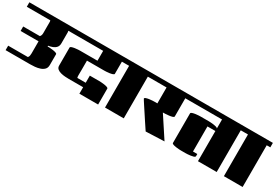

<svg xmlns="http://www.w3.org/2000/svg" viewBox="36 -1470 3307 2308"><g transform="rotate(30 1690.0 -315.5)"><path d="M0 -579V-641H640V-579H577Q580 -570 580 -559V-406Q580 -371 562 -349.5Q544 -328 515.5 -317Q487 -306 455 -301V-291Q463 -291 484.5 -290Q506 -289 530.5 -285.5Q555 -282 572.5 -276Q590 -270 590 -260V-111Q590 -72 568.5 -50Q547 -28 513.5 -17Q480 -6 444.5 -3Q409 0 380 0H40V-62H313Q324 -73 327 -89.5Q330 -106 330 -121V-290H81V-352H312Q322 -362 326 -375.5Q330 -389 330 -402V-559Q330 -571 326 -579Z M640 -579V-641H1370V-579H1320V-411Q1320 -401 1303 -395Q1286 -389 1262.5 -385.5Q1239 -382 1218.5 -381Q1198 -380 1190 -380H950V-239Q950 -230 949.5 -209.5Q949 -189 949.5 -169.5Q950 -150 954 -142H1070V-241H1200Q1208 -241 1228.5 -240Q1249 -239 1272.5 -235.5Q1296 -232 1313 -226Q1330 -220 1330 -210V10H1070V-80H870Q849 -80 819 -82Q789 -84 759.5 -91.5Q730 -99 710 -115.5Q690 -132 690 -161V-411Q690 -421 707 -427Q724 -433 747.5 -436.5Q771 -440 791.5 -441Q812 -442 820 -442H1060V-579Z M1370 -579V-641H1730V-579H1680V0H1420V-579Z M1730 -579V-641H2290V-579H2200V-327Q2200 -316 2180.5 -310Q2161 -304 2134.5 -301Q2108 -298 2084.5 -297Q2061 -296 2052 -296L2243 -5L1987 5Q1981 -4 1963 -31Q1945 -58 1920.5 -95Q1896 -132 1870 -172Q1844 -212 1821 -246.5Q1798 -281 1784 -303.5Q1770 -326 1770 -327Q1770 -337 1787 -343Q1804 -349 1827.5 -352.5Q1851 -356 1871.5 -357Q1892 -358 1900 -358H1940V-579Z M2290 -579V-641H3020V-579H2970V0H2710V-419H2600V-71H2660V-46Q2660 -44 2660 -41Q2660 -38 2659 -36Q2655 -27 2638 -22Q2621 -17 2599.5 -14Q2578 -11 2558.5 -10Q2539 -9 2530 -9H2470Q2462 -9 2441.5 -10Q2421 -11 2397.5 -14.5Q2374 -18 2357 -24Q2340 -30 2340 -40V-450Q2340 -460 2357 -466Q2374 -472 2397.5 -475.5Q2421 -479 2441.5 -480Q2462 -481 2470 -481H2581Q2590 -481 2609.5 -480Q2629 -479 2650.5 -476Q2672 -473 2689 -468Q2706 -463 2710 -454V-579Z M3020 -579V-641H3380V-579H3330V0H3070V-579Z"/></g></svg>

Font: Gajraj One
Style: Regular
Weight: 400
Designer: Saurabh Sharma
Foundry: Saurabh Sharma
Version: Version 1.000